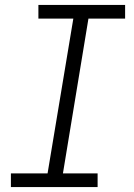

<svg xmlns="http://www.w3.org/2000/svg" viewBox="-20 -755 540 775"><path d="M24 0V-55H172L276 -680H135V-735H485V-680H337L234 -55H374V0Z"/></svg>

Font: Iosevka Curly Light Oblique
Style: Regular
Weight: 300
Italic angle: -9°
Monospace: yes
Designer: Belleve Invis
Foundry: Belleve Invis
Version: Version 11.1.0; ttfautohint (v1.8.3)